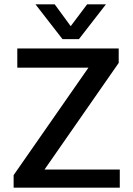

<svg xmlns="http://www.w3.org/2000/svg" viewBox="-20 -868 615 888"><path d="M269 -687 144 -848H233L307 -747L383 -848H470L345 -687ZM43 0V-58L389 -555H60V-644H529V-577L186 -84H534V0Z"/></svg>

Font: Kanit
Style: Regular
Weight: 400
Designer: Katatrad Team
Foundry: CadsonDemak
Version: Version 2.000; ttfautohint (v1.8.3)